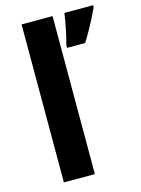

<svg xmlns="http://www.w3.org/2000/svg" viewBox="-116 -826 653 892"><g transform="rotate(-15 211.0 -380.0)"><path d="M227 0H78V-760H227ZM422 -750Q412 -728 399.5 -703.5Q387 -679 372.5 -653Q358 -627 341 -600H254V-613Q258 -628 262.5 -646.5Q267 -665 271 -685Q275 -705 278.5 -724.5Q282 -744 284 -760H422Z"/></g></svg>

Font: Noto Sans Armenian
Style: Bold
Weight: 700
Version: Version 2.007